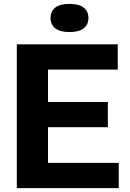

<svg xmlns="http://www.w3.org/2000/svg" viewBox="-20 -968 667 988"><path d="M66.5 0V-740H586V-610H227V-130H591V0ZM163 -313.5V-443.5H535V-313.5ZM337.5 -803Q289 -803 264.5 -822.2Q240 -841.5 240 -875.5Q240 -910 264.5 -929Q289 -948 337.5 -948Q386 -948 410.5 -929Q435 -910 435 -875.5Q435 -841.5 410.5 -822.2Q386 -803 337.5 -803Z"/></svg>

Font: Encode Sans Condensed Thin
Style: Bold
Weight: 700
Version: Version 3.002